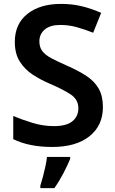

<svg xmlns="http://www.w3.org/2000/svg" viewBox="-20 -744 590 985"><path d="M508 -195Q508 -100 439 -45Q370 10 248 10Q130 10 48 -30V-149Q93 -130 147 -113.5Q201 -97 257 -97Q321 -97 351.5 -122Q382 -147 382 -188Q382 -233 343.5 -259Q305 -285 232 -316Q188 -335 148 -361Q108 -387 82 -427.5Q56 -468 56 -529Q56 -621 120.5 -672.5Q185 -724 293 -724Q350 -724 399.5 -712Q449 -700 499 -678L458 -576Q413 -594 372.5 -605Q332 -616 289 -616Q237 -616 209.5 -592.5Q182 -569 182 -532Q182 -502 197 -482Q212 -462 244 -445Q276 -428 326 -406Q383 -381 424 -354Q465 -327 486.5 -289Q508 -251 508 -195ZM340 71Q328 101 306.5 142.5Q285 184 259 221H187V208Q193 190 200 163.5Q207 137 213 109.5Q219 82 221 61H340Z"/></svg>

Font: Noto Sans Medefaidrin SemiBold
Style: Regular
Weight: 600
Designer: Dalton Maag Ltd
Foundry: Dalton Maag Ltd
Version: Version 1.002; ttfautohint (v1.8.4.7-5d5b)